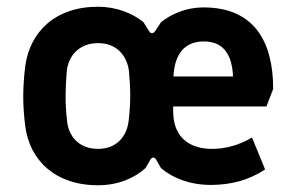

<svg xmlns="http://www.w3.org/2000/svg" viewBox="-20 -539 870 570"><path d="M271 11C330 11 379 -10 412 -40L427 -66C432 -73 438 -73 443 -66L458 -40C493 -10 544 10 606 10C665 10 719 -4 767 -36L728 -131C693 -109 650 -97 610 -97C549 -97 505 -125 496 -184C494 -197 494 -211 494 -223H771L791 -275C791 -415 735 -517 584 -517C533 -517 489 -498 458 -473L440 -446C435 -439 428 -438 423 -446L406 -473C373 -500 325 -519 271 -519C143 -519 69 -444 55 -343C51 -310 49 -281 49 -252C49 -224 51 -196 55 -164C68 -64 143 11 271 11ZM271 -97C214 -97 183 -135 179 -181C173 -233 174 -273 178 -326C182 -372 214 -411 271 -411C328 -411 358 -372 363 -326C368 -272 368 -233 362 -181C357 -136 328 -97 271 -97ZM672 -312H495C498 -377 527 -416 585 -416C652 -416 669 -365 672 -312Z"/></svg>

Font: Finlandica SemiBold
Style: Regular
Weight: 600
Designer: Niklas Ekholm, Juho Hiilivirta, Jaakko Suomalainen
Foundry: Helsinki Type Studio
Version: Version 2.000;Glyphs 3.2 (3202)